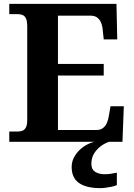

<svg xmlns="http://www.w3.org/2000/svg" viewBox="-20 -734 693 994"><path d="M28 0V-53H70Q84 -53 95.5 -57Q107 -61 114 -74Q121 -87 121 -113V-596Q121 -625 114.5 -638.5Q108 -652 96.5 -656.5Q85 -661 70 -661H28V-714H583L587 -530H517L512 -577Q510 -602 502.5 -618.5Q495 -635 482 -644Q469 -653 448 -653H280V-403H517V-343H280V-61H480Q500 -61 513 -71Q526 -81 533.5 -98Q541 -115 544 -137L552 -184H621L614 0ZM500 240Q427 240 389 213.5Q351 187 351 130Q351 99 368 72Q385 45 412 26Q439 7 469 0H546Q525 6 503.5 21.5Q482 37 467.5 60Q453 83 453 115Q453 143 472.5 155.5Q492 168 522 168Q536 168 551.5 166Q567 164 585 160V224Q575 229 559 232.5Q543 236 527 238Q511 240 500 240Z"/></svg>

Font: Noto Serif Tamil
Style: Bold
Weight: 700
Designer: Indian Type Foundry, Tom Grace, and the Monotype Design Team
Foundry: Monotype Imaging Inc.
Version: Version 2.003